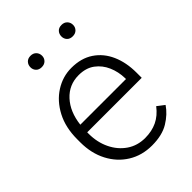

<svg xmlns="http://www.w3.org/2000/svg" viewBox="-211 -825 939 939"><g transform="rotate(-45 258.5 -355.5)"><path d="M281.2 9.8Q212.4 9.8 158.7 -23.4Q105 -56.6 74.5 -115.2Q43.9 -173.8 43.9 -249.5V-270.5Q43.9 -352.1 75.4 -412.1Q106.9 -472.2 158.7 -505.1Q210.4 -538.1 270.5 -538.1Q337.9 -538.1 384.5 -506.8Q431.2 -475.6 455.3 -421.1Q479.5 -366.7 479.5 -295.9V-260.3H102.5V-249.5Q102.5 -191.4 125.5 -143.8Q148.4 -96.2 189.2 -68.1Q230 -40 283.7 -40Q330.1 -40 366.5 -57.4Q402.8 -74.7 431.6 -112.3L468.3 -84Q442.4 -45.4 397.2 -17.8Q352.1 9.8 281.2 9.8ZM270.5 -487.8Q203.6 -487.8 158.9 -439.2Q114.3 -390.6 105 -310.5H420.9V-316.9Q419.9 -361.3 403.1 -400.1Q386.2 -439 353.3 -463.4Q320.3 -487.8 270.5 -487.8ZM130.9 -681.2Q130.9 -698.2 141.6 -709.7Q152.3 -721.2 170.9 -721.2Q189.5 -721.2 200.4 -709.7Q211.4 -698.2 211.4 -681.2Q211.4 -665 200.4 -653.8Q189.5 -642.6 170.9 -642.6Q152.3 -642.6 141.6 -653.8Q130.9 -665 130.9 -681.2ZM344.7 -680.7Q344.7 -697.8 355.2 -709.2Q365.7 -720.7 384.8 -720.7Q403.3 -720.7 414.3 -709.2Q425.3 -697.8 425.3 -680.7Q425.3 -664.6 414.3 -653.3Q403.3 -642.1 384.8 -642.1Q365.7 -642.1 355.2 -653.3Q344.7 -664.6 344.7 -680.7Z"/></g></svg>

Font: Vazirmatn RD FD ExtraLight
Style: Regular
Weight: 200
Designer: Saber Rastikerdar
Foundry: Saber Rastikerdar
Version: Version 33.003